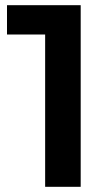

<svg xmlns="http://www.w3.org/2000/svg" viewBox="-20 -720 423 740"><path d="M154 0V-587H7V-700H291V0Z"/></svg>

Font: Belfius21
Style: Bold
Weight: 700
Designer: Montserrat's base design by Julieta Ulanovsky, modified by Coast SPRL for Belfius Bank NV.
Foundry: Montserrat's base design by Julieta Ulanovsky, modified by Coast SPRL for Belfius Bank NV.
Version: Version 2.000;FEAKit 1.0